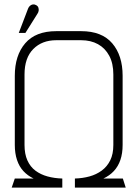

<svg xmlns="http://www.w3.org/2000/svg" viewBox="-20 -848 622 869"><path d="M535 -192V-505Q535 -597 488 -652Q441 -707 347 -707H235Q141 -707 94 -652Q47 -597 47 -505V-192Q47 -154 57 -124Q67 -94 86 -73.5Q105 -53 132 -40H47L33 1H262V-40Q226 -41 195 -49.5Q164 -58 140.5 -75.5Q117 -93 104 -122Q91 -151 91 -192V-511Q91 -586 130.5 -626Q170 -666 235 -666H347Q391 -666 423.5 -648Q456 -630 474.5 -595.5Q493 -561 493 -511V-192Q493 -151 479 -122.5Q465 -94 440.5 -76Q416 -58 385 -49.5Q354 -41 319 -40V1H549L536 -40H448Q476 -53 495.5 -74Q515 -95 525 -124.5Q535 -154 535 -192ZM149 -785Q154 -792 155 -799.5Q156 -807 153.5 -814Q151 -821 143 -825Q136 -829 129 -828Q122 -827 116 -822Q110 -817 107 -809L65 -699H95Z"/></svg>

Font: Advent Pro Light
Style: Regular
Weight: 300
Version: Version 3.000